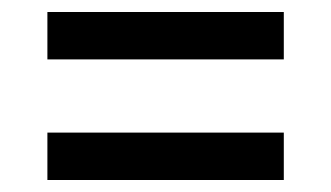

<svg xmlns="http://www.w3.org/2000/svg" viewBox="-20 -540 552 320"><path d="M59 -441V-520H453V-441ZM59 -240V-319H453V-240Z"/></svg>

Font: Encode Sans Condensed Medium
Style: Regular
Weight: 500
Width: 3
Designer: Multiple Designers
Foundry: Impallari Type
Version: Version 2.000